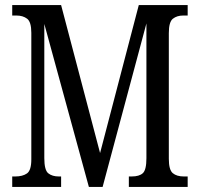

<svg xmlns="http://www.w3.org/2000/svg" viewBox="-20 -734 785 754"><path d="M28 0V-41H40Q69 -41 86 -53Q103 -65 103 -108V-605Q103 -648 86.5 -660.5Q70 -673 45 -673H28V-714H220L373 -133L525 -714H717V-673H699Q675 -673 659 -660.5Q643 -648 643 -604V-110Q643 -67 658.5 -54Q674 -41 702 -41H717V0H486V-41H497Q527 -41 541 -54Q555 -67 555 -113V-642L383 0H329L154 -640V-113Q154 -66 169.5 -53.5Q185 -41 211 -41H220V0Z"/></svg>

Font: Noto Serif Lao ExtraCondensed
Style: Regular
Weight: 400
Width: 2
Designer: Monotype Design Team
Foundry: Monotype Imaging Inc.
Version: Version 2.003; ttfautohint (v1.8.4.7-5d5b)